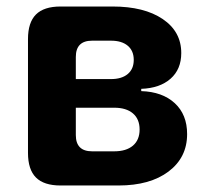

<svg xmlns="http://www.w3.org/2000/svg" viewBox="-20 -570 640 590"><path d="M166 0Q115 0 90.5 -24.5Q66 -49 66 -100V-450Q66 -501 90.5 -525.5Q115 -550 166 -550H326Q423 -550 480 -511.5Q537 -473 537 -407Q537 -357 504 -328Q471 -299 414 -297V-290Q479 -288 517 -253Q555 -218 555 -158Q555 -86 498 -43Q441 0 344 0ZM213 -239V-155Q213 -130 225.5 -117.5Q238 -105 263 -105H331Q368 -105 388.5 -122.5Q409 -140 409 -172Q409 -204 388.5 -221.5Q368 -239 331 -239ZM263 -445Q238 -445 225.5 -432.5Q213 -420 213 -395V-327H321Q354 -327 372.5 -342.5Q391 -358 391 -386Q391 -414 372.5 -429.5Q354 -445 321 -445Z"/></svg>

Font: Maple Mono ExtraBold
Style: Regular
Weight: 800
Monospace: yes
Designer: subframe7536
Version: Version 7.000